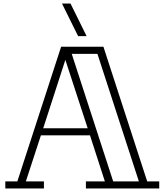

<svg xmlns="http://www.w3.org/2000/svg" viewBox="-20 -1064 929 1084"><path d="M879 -40V0H585H465V-40H572L488 -300H211L126 -40H228V0H65H10V-40H78L325 -800H564L811 -40ZM764 -40 530 -760H385L619 -40ZM475 -340 349 -726 224 -340ZM469 -860 378 -1044H330L421 -860Z"/></svg>

Font: Kumar One Outline
Style: Regular
Weight: 400
Designer: Parimal Parmar
Foundry: Indian Type Foundry
Version: Version 1.000;PS 1.000;hotconv 1.0.88;makeotf.lib2.5.647800